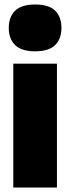

<svg xmlns="http://www.w3.org/2000/svg" viewBox="-20 -833 312 853"><path d="M39 0V-550H233V0ZM136 -605Q75.5 -605 47.2 -632.8Q19 -660.5 19 -709Q19 -758 47.2 -785.5Q75.5 -813 136 -813Q197 -813 225 -785.5Q253 -758 253 -709Q253 -660.5 225 -632.8Q197 -605 136 -605Z"/></svg>

Font: Encode Sans Condensed Black
Style: Regular
Weight: 900
Width: 3
Designer: Multiple Designers
Foundry: Impallari Type
Version: Version 3.000; ttfautohint (v1.8.3) -l 8 -r 50 -G 200 -x 14 